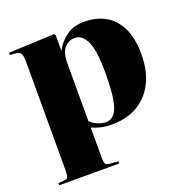

<svg xmlns="http://www.w3.org/2000/svg" viewBox="-133 -656 956 993"><g transform="rotate(-20 344.5 -159.5)"><path d="M26 216V204L59 201Q74 200 78.5 191.5Q83 183 83 158V-444Q83 -475 76.5 -487.5Q70 -500 47 -502L16 -505L17 -517L267 -528L274 -521V-435H275Q294 -473 333.5 -504Q373 -535 436 -535Q501 -535 550.5 -507.5Q600 -480 628.5 -423Q657 -366 657 -276Q657 -188 625.5 -123Q594 -58 534 -22Q474 14 388 14Q358 14 331.5 8Q305 2 281 -9V157Q281 181 285.5 190.5Q290 200 315 201L356 204V216ZM366 -8Q394 -8 412.5 -30.5Q431 -53 440 -105.5Q449 -158 449 -250Q449 -374 425 -423.5Q401 -473 361 -473Q329 -473 305 -447.5Q281 -422 281 -363V-44Q297 -28 320.5 -18Q344 -8 366 -8Z"/></g></svg>

Font: Literata 72pt ExtraBold
Style: Regular
Weight: 800
Designer: Latin by Veronika Burian and Jose Scaglione. Greek by Irene Vlachou. Cyrillic by Vera Evstafieva.
Foundry: TypeTogether
Version: Version 3.002